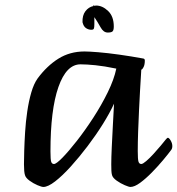

<svg xmlns="http://www.w3.org/2000/svg" viewBox="-20 -728 703 761"><path d="M152 13Q145 13 128.5 6Q112 -1 97 -12Q82 -23 79 -34Q75 -46 75 -77Q75 -96 76 -130Q77 -164 79.5 -204.5Q82 -245 88 -286Q94 -327 104 -361.5Q114 -396 129 -417Q166 -467 211.5 -495.5Q257 -524 315 -524Q333 -524 369.5 -521Q406 -518 452.5 -511.5Q499 -505 548 -496Q554 -495 554 -488Q554 -472 549 -462Q544 -452 540 -452Q540 -449 538.5 -426.5Q537 -404 535 -368Q533 -332 531 -290Q529 -248 527.5 -206Q526 -164 526 -129Q526 -96 529 -87Q532 -78 540 -78Q546 -78 559.5 -89.5Q573 -101 588.5 -118Q604 -135 617 -150.5Q630 -166 637 -175Q643 -182 645 -182Q650 -182 656.5 -171Q663 -160 663 -149Q663 -139 658 -133Q647 -118 626.5 -93.5Q606 -69 582 -44.5Q558 -20 535.5 -3.5Q513 13 497 13Q491 13 474.5 6Q458 -1 442.5 -12Q427 -23 424 -34Q422 -41 421.5 -51.5Q421 -62 421 -77Q421 -102 423 -145Q425 -188 427.5 -234Q430 -280 432 -317Q415 -280 387.5 -236Q360 -192 327 -148.5Q294 -105 260.5 -68Q227 -31 198.5 -9Q170 13 152 13ZM194 -78Q203 -78 227.5 -103Q252 -128 284.5 -169.5Q317 -211 349.5 -261Q382 -311 407 -362Q432 -413 441 -456Q393 -466 358 -469.5Q323 -473 299 -473Q243 -473 211.5 -383Q180 -293 180 -128Q180 -95 183 -86.5Q186 -78 194 -78ZM407 -599Q390 -599 378.5 -620Q367 -641 354 -660Q354 -654 354 -647Q354 -640 354 -632Q354 -619 352 -614.5Q350 -610 342 -610Q331 -610 321 -616.5Q311 -623 307 -640Q306 -667 318.5 -683.5Q331 -700 350 -704Q351 -708 352 -708Q353 -708 353 -705Q357 -706 361 -706Q386 -706 408.5 -684.5Q431 -663 431 -623Q431 -609 426.5 -604Q422 -599 407 -599Z"/></svg>

Font: BriemHand
Style: Regular
Weight: 400
Designer: Gunnlaugur SE Briem, Eben Sorkin
Foundry: Sorkin Type
Version: Version 1.001; ttfautohint (v1.8.4.7-5d5b)